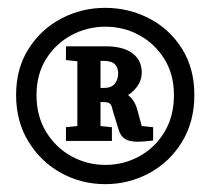

<svg xmlns="http://www.w3.org/2000/svg" viewBox="-20 -800 537 489"><path d="M236 -645V-576H245Q264 -576 272.5 -587Q281 -598 281 -613Q281 -628 272.5 -636.5Q264 -645 243 -645ZM370 -476V-442Q342 -439 332 -439Q310 -439 298.5 -446Q287 -453 282 -470L267 -519Q265 -531 260.5 -535.5Q256 -540 243 -540H236V-479L265 -476V-441H148V-476L177 -479V-644L148 -647V-682H250Q293 -682 317 -664.5Q341 -647 341 -615Q341 -588 318 -567Q313 -562 306 -558Q322 -546 329 -523L341 -479ZM162 -710.5Q122 -689 97.5 -650Q73 -611 73 -557.5Q73 -504 97.5 -464Q122 -424 162 -402Q202 -380 248.5 -380Q295 -380 335 -402Q375 -424 399 -464Q423 -504 423 -557.5Q423 -611 398.5 -650Q374 -689 334.5 -710.5Q295 -732 248.5 -732Q202 -732 162 -710.5ZM136.5 -359Q85 -387 53 -438.5Q21 -490 21 -558Q21 -626 53 -676Q85 -726 136.5 -753Q188 -780 248 -780Q308 -780 360 -753Q412 -726 443.5 -676Q475 -626 475 -558Q475 -490 443.5 -438.5Q412 -387 360 -359Q308 -331 248 -331Q188 -331 136.5 -359Z"/></svg>

Font: Early Summer Mincho Screen
Style: Regular
Weight: 400
Designer: GuiWonder
Version: Version 1.002